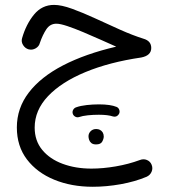

<svg xmlns="http://www.w3.org/2000/svg" viewBox="-20 -439 680 768"><path d="M196.3 -419.4Q225.6 -419.4 268.6 -403.8Q311.5 -388.2 360.8 -365.5Q410.2 -342.8 460.2 -320.3Q510.3 -297.9 553.7 -284.2Q585 -275.4 585 -247.1Q585 -216.8 544.9 -209Q417.5 -190.4 321.5 -150.6Q225.6 -110.8 172.1 -54.4Q118.7 2 118.7 71.3Q118.7 124 148.9 160.6Q179.2 197.3 230.7 216.3Q282.2 235.4 345.7 235.4Q391.6 235.4 442.9 226.6Q494.1 217.8 539.1 201.2Q554.2 195.3 567.6 200.9Q581.1 206.5 586.4 219.7Q592.3 233.9 586.4 247.8Q580.6 261.7 566.4 268.1Q520 287.6 462.6 297.9Q405.3 308.1 351.1 308.1Q265.6 308.1 196.8 279.8Q127.9 251.5 87.6 198.5Q47.4 145.5 47.4 70.8Q47.4 -6.3 95.2 -68.8Q143.1 -131.3 232.2 -177.5Q321.3 -223.6 444.8 -252.4Q417 -264.6 382.3 -280.3Q347.7 -295.9 312.7 -310.5Q277.8 -325.2 249.3 -334.7Q220.7 -344.2 205.6 -344.2Q180.2 -344.2 165.3 -321.8Q150.4 -299.3 139.6 -267.6Q136.2 -253.4 122.6 -245.6Q108.9 -237.8 94.2 -241.7Q80.6 -245.6 72.3 -258.8Q64 -272 68.4 -286.6Q84.5 -342.3 116.2 -380.9Q147.9 -419.4 196.3 -419.4ZM271 15.6Q268.6 7.8 272.7 0.2Q276.9 -7.3 284.7 -9.8Q302.2 -16.1 326.9 -18.8Q351.6 -21.5 375.5 -21.5Q421.9 -21.5 446.8 -11.2Q455.1 -7.3 457.5 1.7Q460 10.7 455.1 18.1Q446.3 30.8 432.1 26.9Q411.6 20 375.5 20Q352.5 20 331.3 22.2Q310.1 24.4 295.9 29.3Q288.1 31.7 280.8 27.6Q273.4 23.4 271 15.6ZM334 106Q334 94.7 342.5 85.9Q351.1 77.1 364.7 77.1Q381.8 77.1 390.6 90.3Q395 97.7 395 106.9Q395 116.2 388.9 127.4Q382.8 138.7 364.3 138.7Q352.1 138.7 345.5 133.3Q338.9 127.9 336.4 120.1Q334 112.8 334 106Z"/></svg>

Font: Mikhak Regular
Style: Regular
Weight: 400
Designer: Amin Abedi
Version: Version 3.3